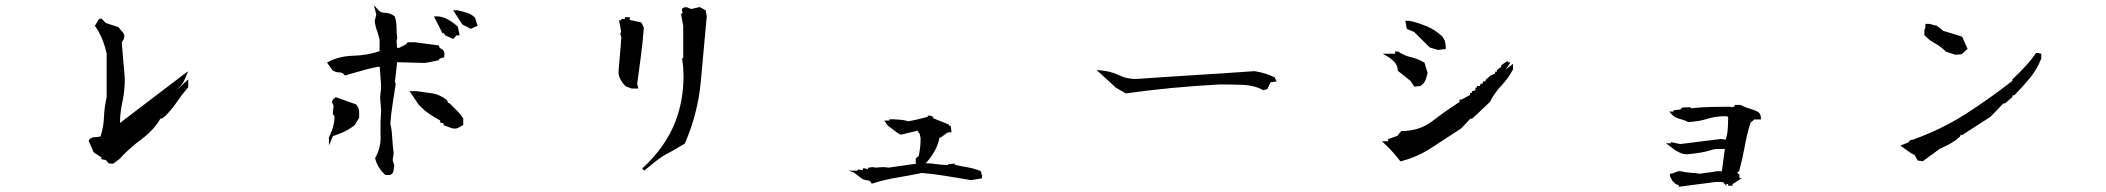

<svg xmlns="http://www.w3.org/2000/svg" viewBox="-20 -736 8040 733"><path d="M394 -115.7H392.1L383.8 -125L366.7 -128.4V-137.2H363.8L337.4 -154.8L318.4 -198.7Q321.3 -203.1 322.8 -205.1Q330.1 -212.4 342 -212.4Q354 -212.4 363.8 -215.3Q375.5 -250.5 377 -289.1Q378.4 -327.6 387.2 -364.7V-530.8Q375 -589.4 344.2 -634.8L342.3 -637.7L354.5 -657.7L353 -658.7L355.5 -660.2L356.9 -662.1V-660.6L359.4 -661.6L356.4 -664.6H367.7L383.8 -648.4L432.1 -632.3Q440.4 -621.6 447.5 -614.3Q454.6 -606.9 454.6 -596.7Q454.6 -592.8 453.1 -587.9L444.8 -573.7L456.5 -436.5Q456.5 -389.2 447.5 -348.4Q438.5 -307.6 438 -266.6L697.3 -463.9L690.9 -454.6L698.7 -463.9L684.6 -431.6Q677.2 -415 661.6 -399.9Q656.2 -395 651.9 -389.6L698.7 -433.1V-420.9V-403.3Q673.3 -373.5 654.8 -346.2Q636.2 -318.8 611.8 -293.9L598.6 -283.7H592.8Q567.9 -240.2 521 -205.1Q473.1 -169.9 436 -128.9L411.6 -110.8L394 -112.3Z M1435.1 -313.5 1431.2 -362.3 1435.1 -406.2 1429.7 -481H1422.4Q1391.6 -475.1 1361.6 -466.3Q1331.5 -457.5 1296.9 -447.8Q1293.9 -451.7 1293 -452.6Q1286.1 -459.5 1276.4 -459.5Q1261.2 -459.5 1249 -467.8L1228.5 -497.1L1233.9 -500Q1274.9 -522 1332 -523.4Q1384.8 -524.9 1429.2 -541V-583.5Q1425.3 -601.6 1419.4 -618.2Q1412.6 -636.7 1410.6 -656.7L1416.5 -679.7L1407.7 -716.3Q1423.3 -698.7 1424.3 -697.3Q1434.6 -687 1449.2 -687Q1469.7 -687 1485.8 -674.3L1486.8 -673.3Q1493.7 -654.3 1493.7 -632.6Q1493.7 -610.8 1496.6 -589.4L1493.7 -580.6L1496.1 -553.2H1503.4L1531.2 -567.4L1536.1 -574.7H1563L1655.3 -562.5L1658.7 -552.2Q1676.8 -547.4 1676.8 -528.8Q1676.8 -524.9 1675.8 -517.1L1658.2 -512.2L1654.8 -505.9L1603 -495.6L1496.1 -498.5L1487.8 -424.3L1490.7 -415.5Q1484.9 -377.9 1479 -340.3Q1473.1 -302.7 1470.2 -264.2Q1476.1 -237.8 1477.5 -209.5Q1479 -181.2 1482.9 -151.4L1479 -124.5L1485.4 -103.5Q1482.9 -96.7 1482.9 -87.9Q1482.9 -73.7 1469.7 -68.4L1468.8 -67.9H1451.2Q1420.9 -95.7 1412.6 -130.4L1412.1 -132.8L1413.1 -134.3Q1433.1 -169.9 1433.1 -211.9Q1433.1 -215.8 1432.9 -225.6Q1432.6 -235.4 1432.6 -259Q1432.6 -282.7 1435.1 -313.5ZM1235.8 -211.4Q1256.8 -253.4 1257.3 -292L1250.5 -301.3L1253.4 -332L1247.1 -346.7L1252.4 -358.9H1257.3V-363.8H1264.6H1265.6L1339.4 -337.4Q1351.1 -323.2 1351.1 -310.1V-286.6L1334 -258.3Q1314.5 -242.7 1292.5 -232.4Q1271.5 -223.1 1251 -216.3L1235.8 -180.7ZM1660.6 -268.1V-275.9Q1612.8 -301.8 1588.4 -326.2Q1583 -331.5 1577.6 -337.4L1543.5 -388.2H1553.7H1568.8Q1600.6 -384.3 1630.1 -379.6Q1659.7 -375 1686 -354L1687 -353L1689.9 -344.7L1697.8 -340.3L1725.6 -312.5Q1738.8 -299.3 1748.5 -283.7V-258.8Q1736.8 -252 1731 -249Q1724.1 -245.1 1717.8 -245.1Q1711.4 -245.1 1704.6 -246.6L1674.3 -257.8L1672.4 -265.6ZM1675.3 -608.9H1669.4L1636.7 -673.3H1645.5H1654.8Q1674.8 -670.4 1691.9 -660.6Q1709 -650.9 1727.5 -634.8L1734.9 -601.6L1722.2 -600.6L1710.4 -587.4L1678.7 -601.6ZM1710 -696.8H1726.1Q1744.6 -692.9 1762.5 -687.3Q1780.3 -681.6 1793.9 -668L1803.2 -637.7L1777.3 -626L1745.1 -642.6Z M2583.5 -697.3Q2583.5 -708.5 2600.6 -708.5H2601.6L2618.7 -701.7L2651.4 -709L2673.8 -696.8L2678.2 -674.3Q2666.5 -551.3 2655.8 -428.2Q2645 -304.2 2594.2 -187.5L2538.6 -155.3Q2509.8 -141.1 2485.1 -121.6Q2460.4 -102.1 2439 -84.5L2432.1 -92.8Q2521 -174.8 2558.1 -271Q2589.4 -352.1 2589.4 -444.3Q2589.4 -460.9 2588.4 -478L2584 -512.2L2588.4 -515.6V-636.2L2580.1 -682.1Q2583.5 -684.6 2584.5 -685.5Q2585.9 -687 2585.9 -688.5Q2585.9 -689.9 2585 -692.4Q2583.5 -694.3 2583.5 -697.3ZM2352.1 -658.7V-663.6H2365.7V-670.4H2384.3V-659.7L2428.2 -650.4L2438 -630.9Q2434.1 -575.7 2426.8 -522.2Q2419.4 -468.8 2412.6 -415.5L2417 -397.9H2391.6L2368.2 -406.7Q2347.7 -428.7 2343.3 -446.3Q2341.3 -453.6 2341.3 -460.9Q2341.3 -461.4 2352.1 -592.3L2347.7 -608.4L2351.6 -614.3L2343.3 -658.7Z M3254.4 -84.5V-88.4H3263.2L3272.9 -86.4L3273.9 -86.9V-93.3H3282.2L3292.5 -89.8L3295.4 -95.7L3310.5 -98.1L3323.2 -96.2L3352.5 -98.1L3374 -96.2L3479 -111.3L3476.1 -113.3V-131.3L3487.3 -140.6Q3494.6 -172.4 3494.6 -207.5L3491.2 -225.6L3487.8 -228L3483.9 -236.3L3481.4 -236.8L3418.9 -221.7L3404.3 -230L3369.1 -256.8L3356 -275.9H3374L3375.5 -275.4V-280.8H3387.7L3418.5 -278.8Q3433.1 -277.8 3447.8 -272.9Q3485.4 -279.8 3522 -290V-294.4H3532.7L3542.5 -289.6V-284.7L3603 -260.3V-256.8L3609.4 -255.4L3612.8 -231H3606.4Q3600.6 -231 3597.2 -229.5Q3593.8 -228 3591.8 -226.1Q3577.6 -214.8 3575.7 -213.9L3566.4 -209.5Q3562 -184.6 3548.8 -160.6Q3535.6 -136.7 3516.1 -114.7L3512.2 -112.8Q3532.2 -112.8 3553.7 -109.6Q3575.2 -106.4 3599.1 -106V-108.4L3624.5 -111.8V-107.4Q3647.9 -101.6 3672.9 -97.4Q3697.8 -93.3 3724.1 -83V-78.6H3726.6V-69.8H3729V-55.2L3687.5 -48.3L3592.8 -64Q3546.4 -71.8 3499.5 -75.7Q3451.7 -65.9 3416 -60.1Q3380.4 -54.2 3357.4 -48.6Q3334.5 -43 3308.1 -34.7L3305.7 -38.6Q3301.3 -46.9 3292.5 -47.4Q3279.8 -48.3 3268.6 -55.2Q3268.1 -55.2 3239.7 -77.6L3219.7 -84.5Z M4289.1 -437Q4301.8 -434.6 4311.5 -434.6Q4321.3 -434.6 4327.6 -435.1Q4436 -442.9 4547.9 -449.7Q4659.7 -456.5 4768.6 -464.4Q4790 -461.4 4808.1 -455.8Q4826.2 -450.2 4845.7 -441.4L4854 -425.3L4830.6 -421.9L4818.4 -396L4803.2 -391.6L4801.3 -392.6Q4767.1 -410.6 4723.9 -412.1Q4680.7 -413.6 4635.7 -413.6Q4445.3 -403.3 4278.3 -379.4L4240.7 -400.9L4166.5 -468.8L4182.1 -467.3Q4220.2 -464.4 4254.9 -447.8Q4271 -439.9 4289.1 -437Z M5279.8 -196.8V-205.1L5314.9 -217.3L5329.6 -235.8H5332Q5399.4 -235.8 5449.5 -274.4Q5499.5 -313 5552.2 -346.7V-356H5557.6H5559.6L5592.3 -373.5V-381.3H5599.1V-387.7L5612.8 -391.6V-401.9H5618.7V-407.7H5629.4L5632.8 -416L5641.1 -417.5V-425.3H5650.4L5652.3 -431.6L5670.9 -447.8L5688 -455.6V-462.4H5694.8V-468.3L5711.4 -481V-487.3L5732.9 -501.5H5739.3L5735.8 -498H5744.6V-496.1V-494.6L5728 -470.2L5756.3 -492.2V-481.4V-471.2Q5738.8 -437.5 5711.4 -408.7Q5684.1 -379.9 5668.5 -347.2L5621.6 -302.7L5599.6 -282.7H5593.3L5558.1 -245.6Q5504.9 -211.4 5449.5 -174.6Q5394 -137.7 5329.6 -120.6L5326.2 -120.1Q5295.9 -159.7 5265.6 -187.5L5255.9 -196.8ZM5306.2 -530.8V-539.6H5316.9Q5340.8 -523.4 5367.2 -517.6Q5393.6 -511.7 5418.5 -496.6L5430.2 -457Q5423.8 -433.1 5420.4 -426.3Q5415 -417 5403.3 -407.7L5379.4 -405.3L5364.3 -427.7L5315.9 -466.3V-468.8Q5315.9 -485.4 5304.2 -498.5Q5291.5 -512.2 5276.9 -520.5L5258.8 -530.8ZM5358.4 -656.7Q5365.2 -656.2 5379.2 -652.1Q5393.1 -647.9 5399.4 -646Q5412.6 -641.6 5427.2 -635.7Q5458 -622.6 5484.4 -598.6Q5493.2 -588.4 5496.6 -577.1Q5499.5 -566.4 5499.5 -553.7V-548.8L5470.2 -545.4L5438.5 -554.7L5378.9 -613.8L5350.6 -626L5345.2 -656.7Z M6355.5 -62V-63.5L6354.5 -64.9L6355.5 -64.5V-72.8Q6365.7 -72.8 6375 -77.6Q6384.3 -82.5 6394.5 -82.5H6395.5Q6413.1 -77.6 6432.1 -76.7Q6451.2 -75.7 6468.8 -72.8L6529.8 -81.1V-82.5H6553.7L6564.9 -167.5H6535.6L6521 -165.5Q6479.5 -151.4 6419.9 -147Q6407.2 -147 6396 -151.9Q6385.3 -156.2 6374 -163.6Q6373.5 -163.6 6340.3 -189H6356.4H6359.4V-192.9H6362.3L6394.5 -186L6550.8 -205.6L6567.9 -202.6Q6574.2 -220.2 6575.9 -242.2Q6577.6 -264.2 6577.6 -287.6L6575.7 -291L6567.9 -292.5Q6530.8 -292.5 6497.8 -282.2Q6464.8 -272 6424.8 -270Q6409.2 -278.3 6391.1 -282.7Q6371.1 -288.1 6360.4 -301.3L6353 -310.1H6368.2L6370.1 -315.4L6395 -317.9L6402.8 -325.7L6434.1 -326.7V-322.8H6437Q6474.6 -326.7 6509.8 -327.6Q6544.9 -328.6 6583 -328.6H6583.5L6593.3 -326.7L6603 -330.6V-335.4H6625.5Q6641.6 -326.2 6658.2 -321.8Q6674.8 -317.4 6691.4 -309.1Q6697.8 -304.2 6700.2 -298.1Q6702.6 -292 6702.6 -285.2V-279.8H6676.3V-278.8L6663.1 -268.1Q6649.4 -224.6 6640.9 -176.8Q6632.3 -128.9 6619.1 -80.6H6613.8V-74.2L6620.6 -70.3V-56.6L6620.1 -56.2H6629.9L6606.4 -40.5L6595.2 -33.7H6594.2V-26.9H6577.6V-33.2L6570.8 -34.2V-26.4Q6561 -38.1 6560.5 -38.1Q6557.6 -41.5 6550.8 -41.5H6530.8L6389.2 -22.9V-28.8L6376.5 -33.7L6370.6 -40.5L6366.2 -43L6356 -62ZM6359.4 -185.1V-186L6358.9 -185.5Z M7280.8 -202.6Q7286.6 -202.6 7291.5 -206.1Q7394 -243.2 7484.9 -301.3Q7575.7 -359.4 7662.6 -427.2V-433.1Q7719.7 -485.8 7751.5 -531.2L7752.9 -533.7H7765.1V-531.7H7772.9V-512.7Q7757.8 -472.7 7730.5 -439.2Q7703.1 -405.8 7670.9 -373L7662.6 -371.1V-365.7L7634.8 -341.3H7628.4L7579.6 -290.5L7472.2 -221.2H7470.7H7465.8L7461.4 -213.4Q7442.4 -196.8 7424.1 -186.8Q7405.8 -176.8 7385.7 -168L7320.8 -120.6L7301.3 -123L7290 -143.6L7273.4 -152.8L7234.9 -180.2L7266.1 -192.4Q7271 -202.6 7280.8 -202.6ZM7326.7 -602.5V-621.1L7330.6 -630.9V-645H7344.2L7374.5 -637.7L7398.9 -618.2L7470.7 -596.2L7491.7 -549.3L7469.2 -528.8L7444.8 -526.9L7408.2 -539.1Q7389.2 -559.1 7369.1 -569.3Q7347.2 -580.6 7328.1 -600.6ZM7332 -631.3 7331.5 -630.9 7332 -630.4Z"/></svg>

Font: Bakudai
Style: Medium
Weight: 500
Version: Version 1.48